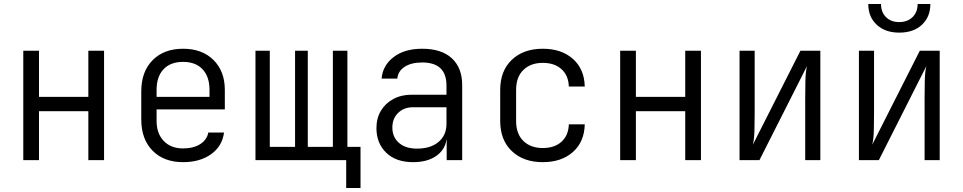

<svg xmlns="http://www.w3.org/2000/svg" viewBox="-20 -805 4840 965"><path d="M97 0V-550H176V-318H424V-550H503V0H424V-246H176V0Z M900 10Q804 10 747 -47.5Q690 -105 690 -205V-345Q690 -445 747 -502.5Q804 -560 900 -560Q996 -560 1053 -503.5Q1110 -447 1110 -353V-255H767V-197Q767 -134 803 -96.5Q839 -59 900 -59Q952 -59 986 -80.5Q1020 -102 1027 -139H1106Q1097 -70 1041 -30Q985 10 900 10ZM767 -318H1033V-353Q1033 -420 998 -457Q963 -494 900 -494Q837 -494 802 -457Q767 -420 767 -353Z M1720 140V0H1264V-550H1336V-67H1463V-550H1527V-67H1653V-550H1726V-67H1792V140Z M2056 10Q1970 10 1921 -37.5Q1872 -85 1872 -161Q1872 -211 1894.5 -248.5Q1917 -286 1957 -307.5Q1997 -329 2049 -329H2224V-375Q2224 -491 2102 -491Q2047 -491 2013.5 -469Q1980 -447 1977 -410H1898Q1903 -475 1957.5 -517.5Q2012 -560 2102 -560Q2199 -560 2251 -512Q2303 -464 2303 -377V0H2225V-103H2224Q2216 -51 2171.5 -20.5Q2127 10 2056 10ZM2076 -58Q2144 -58 2184 -91.5Q2224 -125 2224 -183V-266H2056Q2010 -266 1981 -237.5Q1952 -209 1952 -164Q1952 -116 1985 -87Q2018 -58 2076 -58Z M2708 10Q2611 10 2552.5 -45.5Q2494 -101 2494 -197V-353Q2494 -449 2552.5 -504.5Q2611 -560 2708 -560Q2802 -560 2859.5 -509Q2917 -458 2919 -370H2839Q2837 -426 2802 -457.5Q2767 -489 2708 -489Q2647 -489 2610.5 -453.5Q2574 -418 2574 -353V-197Q2574 -132 2610.5 -96.5Q2647 -61 2708 -61Q2767 -61 2802 -92.5Q2837 -124 2839 -180H2919Q2917 -92 2859.5 -41Q2802 10 2708 10Z M3097 0V-550H3176V-318H3424V-550H3503V0H3424V-246H3176V0Z M3697 0V-550H3773V-240Q3773 -198 3772 -152.5Q3771 -107 3764 -78L4003 -550H4103V0H4027V-311Q4027 -353 4028 -399Q4029 -445 4036 -473L3797 0Z M4297 0V-550H4373V-240Q4373 -198 4372 -152.5Q4371 -107 4364 -78L4603 -550H4703V0H4627V-311Q4627 -353 4628 -399Q4629 -445 4636 -473L4397 0ZM4500 -641Q4429 -641 4386.5 -680.5Q4344 -720 4344 -785H4408Q4408 -744 4433 -719Q4458 -694 4499 -694Q4541 -694 4566.5 -719Q4592 -744 4592 -785H4656Q4656 -720 4613.5 -680.5Q4571 -641 4500 -641Z"/></svg>

Font: JetBrains Mono NL Light
Style: Regular
Weight: 300
Monospace: yes
Designer: Philipp Nurullin, Konstantin Bulenkov
Foundry: JetBrains
Version: Version 2.305; ttfautohint (v1.8.4.7-5d5b)